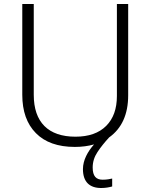

<svg xmlns="http://www.w3.org/2000/svg" viewBox="-20 -734 762 972"><path d="M449.2 113.8C449.2 85.9 457.5 59.6 473.6 35.6C489.7 11.2 509.3 -13.2 532.2 -38.1C596.7 -84 628.9 -155.3 628.9 -252V-713.9H571.8V-248C571.8 -183.1 553.7 -132.8 517.6 -96.7C481 -60.1 429.2 -42 361.8 -42C224.6 -42 150.9 -115.2 150.9 -253.9V-713.9H92.8V-253.9C92.8 -171.4 115.7 -106.4 161.6 -60.1C207 -13.7 272.9 9.8 358.9 9.8C394.5 9.8 426.8 5.4 456.1 -2.9C424.3 32.7 399.9 76.7 399.9 122.1C399.9 187 433.6 217.8 492.2 217.8C515.6 217.8 533.7 213.9 547.9 210V169.9C537.6 172.4 520 175.8 500 175.8C466.8 175.8 449.2 158.2 449.2 113.8Z"/></svg>

Font: Noto Reveo Sans
Style: Regular
Weight: 300
Designer: Monotype Design Team
Foundry: Monotype Imaging Inc.
Version: Version 2.007